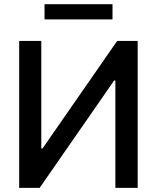

<svg xmlns="http://www.w3.org/2000/svg" viewBox="-20 -904 755 924"><path d="M178.7 -707V-189.5H184.6L543.9 -707H642.6V0H535.2V-516.6H529.3L170.9 0H72.3V-707ZM521.5 -810.5H194.3V-883.8H521.5Z"/></svg>

Font: Pretendard Medium
Style: Regular
Weight: 500
Designer: Base glyphs from Inter by Rasmus Andersson; Hangeul glyphs from Noto Sans CJK(Source Han Sans) by Jang Soo-young and Kan
Foundry: Kil Hyung-jin
Version: Version 1.309